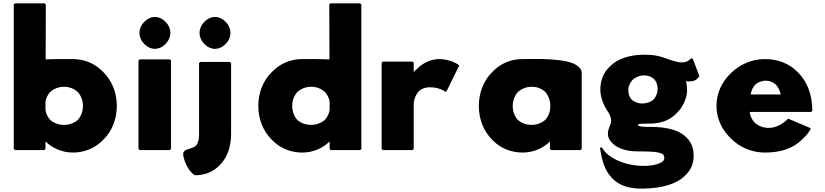

<svg xmlns="http://www.w3.org/2000/svg" viewBox="-20 -887 4914 1144"><path d="M474 -256C474 -223 463 -194 444 -173C424 -155 395 -143 361 -143C329 -143 300 -154 279 -173C265 -188 255 -208 251 -231V-282C255 -304 265 -324 279 -339C300 -358 329 -370 361 -370C393 -370 421 -359 443 -339C462 -319 474 -290 474 -256ZM62 0 69 7H244L251 0V-44C289 -7 348 22 414 22C485 22 546 -5 590 -49L597 -56C647 -105 676 -177 676 -256C676 -335 647 -406 597 -456L590 -463C546 -507 485 -535 414 -535C385 -535 319 -536 252 -533L253 -860L246 -867H69L62 -860Z M811 -691C811 -667 821 -644 837 -628L844 -621C859 -606 880 -596 903 -596C925 -596 945 -605 961 -620L962 -621L969 -628C985 -644 995 -667 995 -691C995 -715 985 -738 969 -754L962 -761C947 -776 926 -786 903 -786C881 -786 861 -777 845 -762L844 -761L837 -754C821 -738 811 -715 811 -691ZM805 0 812 7H992L999 0V-526L992 -533H812L805 -526Z M1173 -518 1166 -511V-84C1166 -52 1159 -33 1148 -19C1131 -5 1106 -1 1086 7C1085 7 1084 8 1083 9L1076 16C1060 32 1090 109 1119 139L1120 140L1127 147C1133 153 1139 157 1144 157C1201 157 1248 137 1283 103L1284 102L1291 95C1334 52 1357 -13 1357 -90V-511L1350 -518ZM1169 -691C1169 -667 1179 -644 1195 -628L1202 -621C1217 -606 1238 -596 1261 -596C1283 -596 1303 -605 1319 -620L1320 -621L1327 -628C1343 -644 1353 -667 1353 -691C1353 -715 1343 -738 1327 -754L1320 -761C1305 -776 1284 -786 1261 -786C1239 -786 1219 -777 1203 -762L1202 -761L1195 -754C1179 -738 1169 -715 1169 -691Z M1721 -256C1721 -289 1733 -318 1752 -339C1773 -358 1802 -370 1834 -370C1866 -370 1894 -359 1916 -339C1929 -325 1940 -305 1944 -282V-231C1940 -208 1930 -189 1916 -173C1896 -155 1867 -143 1834 -143C1800 -143 1772 -154 1751 -173C1733 -193 1721 -222 1721 -256ZM2126 7 2133 0V-860L2126 -867H1949L1942 -860L1943 -533C1878 -536 1809 -535 1781 -535C1711 -535 1651 -508 1606 -464L1605 -463L1598 -456C1548 -406 1519 -335 1519 -256C1519 -177 1548 -107 1597 -57L1598 -56L1605 -49C1649 -5 1710 22 1781 22C1847 22 1904 -5 1944 -44V0L1951 7Z M2445 -457V-513L2438 -520H2261L2254 -513V0L2261 7H2438L2445 0V-270C2445 -278 2450 -315 2475 -343C2490 -357 2512 -367 2543 -367C2602 -367 2635 -339 2635 -339L2642 -346L2716 -496L2709 -503C2709 -503 2663 -535 2597 -535C2535 -535 2489 -501 2463 -475L2455 -468C2451 -464 2448 -460 2445 -457Z M3035 -256C3035 -289 3047 -318 3066 -339C3087 -358 3116 -370 3148 -370C3179 -370 3206 -360 3228 -340C3247 -319 3259 -290 3259 -256C3259 -223 3249 -195 3229 -173C3209 -155 3180 -143 3148 -143C3114 -143 3086 -154 3065 -173C3047 -193 3035 -222 3035 -256ZM3446 -454C3446 -465 3442 -474 3434 -482L3433 -483L3426 -490C3371 -545 3154 -535 3094 -535C3024 -535 2965 -509 2920 -465L2919 -464L2912 -457C2862 -407 2833 -335 2833 -256C2833 -177 2862 -105 2911 -56L2918 -49C2962 -5 3023 22 3094 22C3160 22 3217 -5 3257 -44V0L3264 7H3439L3446 0Z M3602 -90C3602 -70 3610 -54 3624 -39L3625 -38L3632 -31C3661 -2 3716 15 3776 15C3855 15 3908 16 3932 34C3935 38 3937 44 3938 51C3939 60 3936 67 3930 74C3876 118 3687 115 3591 24C3584 16 3575 6 3569 -4L3562 -11L3555 -4C3565 58 3579 125 3625 172L3626 173L3633 180C3669 216 3723 238 3810 237C3929 235 4013 208 4061 160L4068 153C4098 123 4113 86 4113 42C4113 1 4102 -35 4074 -64L4067 -71C4030 -108 3964 -131 3853 -131C3819 -131 3794 -132 3783 -138C3783 -139 3782 -141 3782 -142C3782 -144 3783 -146 3783 -147C3793 -150 3815 -150 3866 -151C3931 -154 3976 -177 4007 -208L4008 -209L4015 -216C4054 -255 4070 -304 4073 -334C4075 -353 4073 -377 4068 -403C4082 -401 4115 -399 4133 -417L4140 -424C4143 -427 4145 -430 4147 -434L4109 -534L4102 -541C4082 -529 4076 -511 4024 -516C3942 -534 3923 -562 3815 -561C3729 -560 3660 -537 3616 -493L3609 -486C3576 -453 3557 -408 3557 -353C3557 -284 3600 -225 3600 -225C3647 -155 3602 -142 3602 -90ZM3724 -343C3722 -369 3732 -392 3749 -411C3763 -424 3783 -434 3805 -437C3834 -440 3859 -432 3877 -416C3889 -403 3897 -385 3898 -365C3900 -339 3891 -313 3875 -295C3861 -282 3841 -273 3817 -271C3789 -268 3763 -277 3744 -293C3732 -306 3725 -324 3724 -343Z M4453 -324C4456 -344 4464 -366 4479 -382C4495 -396 4516 -406 4543 -406C4567 -406 4586 -398 4603 -383C4616 -368 4627 -348 4632 -324ZM4676 -180C4601 -105 4521 -116 4476 -157C4460 -174 4449 -197 4447 -220H4813L4820 -227C4820 -325 4788 -402 4737 -453L4730 -460C4681 -509 4614 -535 4538 -535C4459 -535 4388 -503 4336 -452L4335 -451L4328 -444C4279 -395 4249 -329 4249 -256C4249 -184 4279 -118 4328 -69L4335 -62C4386 -10 4458 22 4538 22C4627 22 4703 0 4761 -57L4762 -58L4769 -65C4784 -80 4799 -98 4811 -119L4804 -126Z"/></svg>

Font: Hussar Woodtype
Style: Blk
Weight: 900
Foundry: Cannot Into Space Fonts
Version: Version 1.07